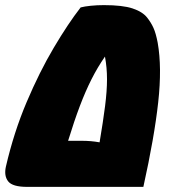

<svg xmlns="http://www.w3.org/2000/svg" viewBox="-50 -730 670 750"><path d="M356 -710Q429 -710 468 -697Q507 -684 525 -661Q540 -642 549.5 -621Q559 -600 566 -563Q583 -467 568 -330.5Q553 -194 510 0H56Q-1 0 -18 -21.5Q-35 -43 -27 -79Q4 -213 54 -331Q104 -449 160 -543.5Q216 -638 265 -701Q280 -705 304.5 -707.5Q329 -710 356 -710ZM216 -180H270Q306 -180 339 -174Q353 -257 360.5 -316Q368 -375 368 -420.5Q368 -466 360 -509Q331 -467 307.5 -420.5Q284 -374 262 -316Q240 -258 216 -180Z"/></svg>

Font: Recursive Sn Csl St XBk
Style: Italic
Weight: 1000
Italic angle: -15°
Version: Version 1.085;hotconv 1.1.0;makeotfexe 2.6.0; ttfautohint (v